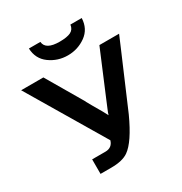

<svg xmlns="http://www.w3.org/2000/svg" viewBox="-203 -1043 1127 1190"><g transform="rotate(-30 360.5 -447.5)"><path d="M175 -895H257Q262 -836 362 -836Q415 -836 441.5 -849Q468 -862 472 -895H553Q550 -819 493 -778Q436 -737 364 -737Q292 -737 235 -778.5Q178 -820 175 -895ZM4 -695H163L316 -434H315L338 -393Q387 -310 396 -290Q400 -305 408 -323L433 -383L564 -695H705Q700 -684 688 -655Q676 -626 671 -615L507 -232Q435 -74 370 -29Q328 0 248 0H171V-104H266Q314 -104 328 -150Q161 -430 4 -695Z"/></g></svg>

Font: Coval
Style: ExtraBold
Weight: 800
Foundry: Context Ltd
Version: Version 001.000